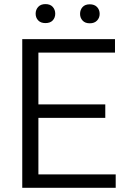

<svg xmlns="http://www.w3.org/2000/svg" viewBox="-20 -898 609 918"><path d="M533.2 -64V0H86.4V-710.9H529.8V-646.5H163.6V-398.9H483.4V-334.5H163.6V-64ZM150.4 -832.5Q150.4 -851.6 162.6 -865Q174.8 -878.4 197.3 -878.4Q220.2 -878.4 232.2 -865Q244.1 -851.6 244.1 -832.5Q244.1 -813.5 232.2 -800.5Q220.2 -787.6 197.3 -787.6Q174.8 -787.6 162.6 -800.5Q150.4 -813.5 150.4 -832.5ZM362.8 -831.5Q362.8 -851.1 374.8 -864.3Q386.7 -877.4 409.2 -877.4Q431.6 -877.4 444.1 -864.3Q456.5 -851.1 456.5 -831.5Q456.5 -813 444.1 -799.8Q431.6 -786.6 409.2 -786.6Q386.7 -786.6 374.8 -799.8Q362.8 -813 362.8 -831.5Z"/></svg>

Font: Vazirmatn UI FD Light
Style: Regular
Weight: 300
Designer: Saber Rastikerdar
Foundry: Saber Rastikerdar
Version: Version 33.003